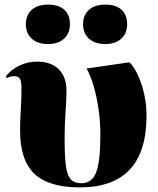

<svg xmlns="http://www.w3.org/2000/svg" viewBox="-20 -798 686 832"><path d="M326 14Q191 14 129 -45Q67 -104 67 -232Q67 -273 70 -320.5Q73 -368 73 -417Q73 -446 66 -457Q59 -468 41 -468Q34 -468 24.5 -465.5Q15 -463 10 -459L5 -467Q30 -498 65.5 -514.5Q101 -531 141 -531Q201 -531 234.5 -498Q268 -465 268 -405Q268 -364 264 -313.5Q260 -263 260 -195Q260 -118 266 -76.5Q272 -35 288 -19.5Q304 -4 333 -4Q378 -4 396.5 -51Q415 -98 415 -214Q415 -270 407 -325Q399 -380 385.5 -426Q372 -472 355 -501L540 -528L548 -521Q578 -484 596.5 -422.5Q615 -361 615 -297Q615 14 326 14ZM436 -607Q392 -607 366 -630Q340 -653 340 -693Q340 -732 365 -755Q390 -778 436 -778Q483 -778 507 -755.5Q531 -733 531 -693Q531 -653 505 -630Q479 -607 436 -607ZM188 -607Q144 -607 118 -630Q92 -653 92 -693Q92 -732 117 -755Q142 -778 188 -778Q235 -778 259 -755.5Q283 -733 283 -693Q283 -653 257 -630Q231 -607 188 -607Z"/></svg>

Font: Literata 72pt ExtraBold
Style: Regular
Weight: 800
Designer: Latin by Veronika Burian and Jose Scaglione. Greek by Irene Vlachou. Cyrillic by Vera Evstafieva.
Foundry: TypeTogether
Version: Version 3.002